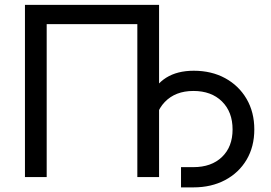

<svg xmlns="http://www.w3.org/2000/svg" viewBox="-20 -748 1143 811"><path d="M651.9 -727.5V0H560.1V-646H177.2V0H85.4V-727.5ZM744.6 43.5V-42H796.9Q873 -42 917.7 -85Q962.4 -127.9 962.4 -201.2Q962.4 -275.4 917.5 -319.6Q872.6 -363.8 796.9 -363.8Q720.7 -363.8 676 -317.1Q631.3 -270.5 631.3 -189.9H588.4Q588.4 -274.9 611.8 -332.8Q635.3 -390.6 682.1 -419.9Q729 -449.2 798.3 -449.2Q873.5 -449.2 931.2 -417.7Q988.8 -386.2 1021.5 -330.3Q1054.2 -274.4 1054.2 -201.2Q1054.2 -128.4 1021.5 -73.2Q988.8 -18.1 930.7 12.7Q872.6 43.5 796.9 43.5Z"/></svg>

Font: Inter 17pt
Style: Regular
Weight: 400
Version: Version 4.001;git-66647c0bb